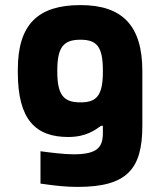

<svg xmlns="http://www.w3.org/2000/svg" viewBox="-20 -529 640 754"><path d="M50 -256V-244C50 -59 120 9 248 9C319 9 354 -19 377 -35H384V-7C384 49 363 77 269 77C232 77 176 70 139 65V192C201 201 240 205 285 205C479 205 539 135 539 -35V-250C539 -429 460 -509 296 -509C131 -509 50 -435 50 -256ZM205 -248V-252C205 -346 231 -373 296 -373C360 -373 384 -346 384 -252V-248C384 -154 360 -127 296 -127C231 -127 205 -154 205 -248Z"/></svg>

Font: LT Wave Mono Black
Style: Regular
Weight: 900
Designer: Daniel Lyons
Version: Version 2.5 (Glyphs App)